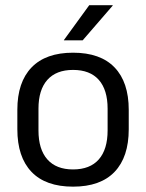

<svg xmlns="http://www.w3.org/2000/svg" viewBox="-20 -703 560 736"><path d="M260 12.5Q155 12.5 100.8 -44.2Q46.5 -101 46.5 -207.5V-282Q46.5 -388 101 -444.5Q155.5 -501 260 -501Q365 -501 419.2 -444.5Q473.5 -388 473.5 -282V-207.5Q473.5 -101 419.2 -44.2Q365 12.5 260 12.5ZM260 -53.5Q325 -53.5 358.8 -92Q392.5 -130.5 392.5 -203V-286.5Q392.5 -358.5 358.8 -396.8Q325 -435 260 -435Q195.5 -435 161.5 -396.8Q127.5 -358.5 127.5 -286.5V-203Q127.5 -130.5 161.5 -92Q195.5 -53.5 260 -53.5ZM225 -549.5 322 -683H412V-681.5L297 -548.5H225Z"/></svg>

Font: Anek Kannada
Style: Regular
Weight: 400
Version: Version 1.003